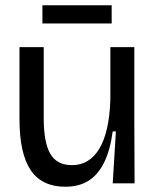

<svg xmlns="http://www.w3.org/2000/svg" viewBox="-20 -696 591 729"><path d="M228 13Q139 13 96.5 -50Q54 -113 54 -244V-517H146V-248Q146 -155 171 -112Q196 -69 253 -69Q287 -69 313 -85Q339 -101 357.5 -132Q376 -163 386.5 -209.5Q397 -256 399 -317V-517H490V-243L491 0H408L420 -197H408Q398 -124 374.5 -77.5Q351 -31 315 -9Q279 13 228 13ZM141 -607V-676H404V-607Z"/></svg>

Font: Bricolage Grotesque 60pt
Style: Regular
Weight: 400
Version: Version 1.001;gftools[0.9.33.dev8+g029e19f]